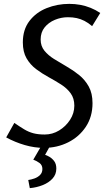

<svg xmlns="http://www.w3.org/2000/svg" viewBox="-20 -754 547 992"><path d="M338 -734Q367 -734 394.5 -729Q422 -724 448 -713.5Q474 -703 498 -687L456 -619Q436 -636 416.5 -646Q397 -656 376.5 -660.5Q356 -665 331 -665Q296 -665 263.5 -651.5Q231 -638 210.5 -612.5Q190 -587 190 -550Q190 -516 209.5 -492Q229 -468 259.5 -449Q290 -430 324 -410.5Q358 -391 388.5 -366.5Q419 -342 438.5 -307Q458 -272 458 -221Q458 -151 423.5 -99Q389 -47 332 -18.5Q275 10 207 10Q158 10 108 -4.5Q58 -19 12 -44L54 -119Q83 -99 105.5 -85.5Q128 -72 152.5 -65.5Q177 -59 211 -59Q251 -59 285.5 -80Q320 -101 342 -135Q364 -169 364 -208Q364 -246 345 -272Q326 -298 295.5 -317.5Q265 -337 231 -355.5Q197 -374 166.5 -397Q136 -420 117 -453Q98 -486 98 -535Q98 -601 132 -645.5Q166 -690 221 -712Q276 -734 338 -734ZM271 117Q271 147 251.5 168.5Q232 190 200.5 202.5Q169 215 134 218L126 176Q141 174 158 168Q175 162 187 150Q199 138 199 119Q199 99 184 88Q169 77 152 71L198 -8H243L213 46Q221 48 235 56Q249 64 260 78.5Q271 93 271 117Z"/></svg>

Font: Rosario
Style: Italic
Weight: 400
Italic angle: -8.05°
Designer: Hector Gatti
Foundry: Omnibus Type
Version: Version 1.201